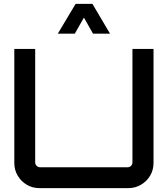

<svg xmlns="http://www.w3.org/2000/svg" viewBox="-20 -973 868 993"><path d="M184 0Q148 0 118.5 -17.5Q89 -35 71.5 -64.5Q54 -94 54 -130V-720H162V-133Q162 -123 169.5 -115.5Q177 -108 187 -108H640Q651 -108 658 -115.5Q665 -123 665 -133V-720H774V-130Q774 -94 756.5 -64.5Q739 -35 709 -17.5Q679 0 644 0H184ZM279 -799 371 -953H458L549 -799H461L414 -882L367 -799Z"/></svg>

Font: Orbitron Medium
Style: Regular
Weight: 500
Designer: Matt McInerney
Foundry: The League of Moveable Type
Version: Version 2.001